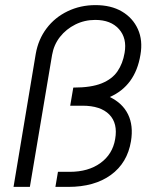

<svg xmlns="http://www.w3.org/2000/svg" viewBox="-20 -732 595 752"><path d="M33 0 120 -521Q130 -578 162.5 -621Q195 -664 245 -688Q295 -712 354 -712Q415 -712 457.5 -687Q500 -662 520 -618Q540 -574 530 -517Q510 -396 410 -352Q460 -328 481.5 -284Q503 -240 493 -179Q479 -94 414.5 -47Q350 0 247 0H197L207 -59H253Q326 -59 373.5 -93.5Q421 -128 431 -187Q442 -249 408 -283.5Q374 -318 303 -318H255L265 -377L267 -389H269Q337 -389 378 -405.5Q419 -422 440 -452.5Q461 -483 468 -525Q478 -582 446 -618Q414 -654 353 -654Q311 -654 275 -636Q239 -618 215 -587.5Q191 -557 184 -517L97 0Z"/></svg>

Font: Figtree Light
Style: Italic
Weight: 300
Italic angle: -9.5°
Foundry: Erik Kennedy
Version: Version 2.001; ttfautohint (v1.8.4.7-5d5b);gftools[0.9.27]